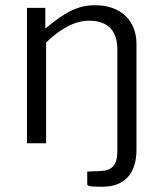

<svg xmlns="http://www.w3.org/2000/svg" viewBox="-20 -547 624 733"><path d="M370 166C457 166 501 114 501 25V-380C501 -467 442 -527 344 -527C280 -527 232 -504 153 -438V-517H83V0H156V-385C210 -436 264 -468 320 -468C398 -468 428 -423 428 -358V30C428 84 408 105 361 106L313 108V156C313 162 319 166 370 166Z"/></svg>

Font: United Sans Light
Style: Regular
Weight: 300
Designer: Pablo Impallari, Rodrigo Fuenzalida (Modified by Dan O. Williams)
Version: Version 1.000;PS 001.000;hotconv 1.0.88;makeotf.lib2.5.64775